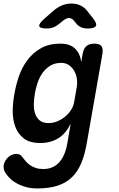

<svg xmlns="http://www.w3.org/2000/svg" viewBox="-46 -805 666 1078"><path d="M351 -111Q338 -84 321 -63.5Q304 -43 282.5 -29.5Q261 -16 235.5 -9Q210 -2 181 -2Q121 -2 88 -27.5Q55 -53 40 -93Q25 -133 25.5 -182.5Q26 -232 35 -278Q43 -326 60 -376Q77 -426 107.5 -467Q138 -508 183.5 -534Q229 -560 293 -560Q346 -560 375 -532.5Q404 -505 410 -457L418 -502Q423 -532 439 -546Q455 -560 484 -560Q513 -560 523.5 -546Q534 -532 529 -502L441 0Q430 64 410 111.5Q390 159 357.5 190.5Q325 222 277.5 237.5Q230 253 163 253Q130 253 103 246Q76 239 53.5 227.5Q31 216 13.5 200Q-4 184 -16 165Q-22 156 -24.5 144Q-27 132 -25 121Q-23 110 -16.5 98.5Q-10 87 -1 78.5Q8 70 20.5 64.5Q33 59 46 59Q56 59 64.5 63Q73 67 79 76Q88 88 98.5 100.5Q109 113 123 122.5Q137 132 155 138Q173 144 198 144Q222 144 243.5 136Q265 128 282.5 110.5Q300 93 312.5 66Q325 39 332 0ZM227 -114Q252 -114 276 -124Q300 -134 319.5 -150Q339 -166 352.5 -187Q366 -208 370 -230L385 -316Q389 -339 385.5 -363Q382 -387 371 -406.5Q360 -426 341.5 -439Q323 -452 298 -452Q261 -452 235 -435.5Q209 -419 192 -394.5Q175 -370 165 -340Q155 -310 150 -281Q145 -252 144 -222.5Q143 -193 150.5 -169Q158 -145 176 -129.5Q194 -114 227 -114ZM217 -645Q178 -645 174.5 -658.5Q171 -672 203 -700L257 -747Q280 -766 304 -775.5Q328 -785 355 -785Q382 -785 403.5 -775.5Q425 -766 441 -747L478 -700Q500 -672 492 -658.5Q484 -645 445 -645Q425 -645 410 -651.5Q395 -658 383 -672L370 -688Q357 -704 341.5 -704Q326 -704 307 -688L287 -672Q271 -658 254 -651.5Q237 -645 217 -645Z"/></svg>

Font: Maple Mono NL SemiBold
Style: Italic
Weight: 600
Italic angle: -10°
Monospace: yes
Designer: subframe7536
Version: Version 7.000